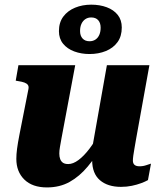

<svg xmlns="http://www.w3.org/2000/svg" viewBox="-20 -791 690 823"><path d="M243.6 -198.4Q239.6 -175.8 236.9 -160.6Q234.2 -145.4 234.2 -132.8Q234.2 -119.2 238.1 -108.9Q242 -98.6 250.2 -93.2Q258.4 -87.8 272.6 -87.8Q293.2 -87.8 316.4 -105Q339.6 -122.2 363.3 -153.3Q387 -184.4 408.8 -227L425 -176.2Q391.6 -119.8 356.2 -77.3Q320.8 -34.8 278.4 -11.2Q236 12.4 181.4 12.4Q118.8 12.4 84.4 -21.3Q50 -55 50 -110Q50 -129.4 53.1 -153.2Q56.2 -177 63.2 -213L101.8 -408.8Q104.2 -420 99.7 -426.6Q95.2 -433.2 85 -437Q74.8 -440.8 58.8 -443.2L47.4 -445.2L59 -511.6H302.4ZM563 -193.4Q559.4 -171.8 556.3 -154.5Q553.2 -137.2 551.4 -124.1Q549.6 -111 549.6 -102.8Q549.6 -90.4 556.7 -84.3Q563.8 -78.2 578 -78.2Q593.8 -78.2 608 -83.3Q622.2 -88.4 627.2 -89.6L614.2 -19Q603 -12.6 585.1 -5.9Q567.2 0.8 545.3 5.4Q523.4 10 498.6 10Q441.6 10 408.3 -18.6Q375 -47.2 375 -104.6Q375 -109.4 375.4 -114.1Q375.8 -118.8 376.6 -124.1Q377.4 -129.4 378.6 -135.6L368.6 -118.8L438.2 -511.6H620.4ZM371 -716.2Q356.6 -716.2 345.9 -709Q335.2 -701.8 329.2 -689Q323.2 -676.2 323.2 -658Q323.2 -637.6 334 -625.9Q344.8 -614.2 363.6 -614.2Q378.4 -614.2 389.2 -621.4Q400 -628.6 405.7 -641.7Q411.4 -654.8 411.4 -672.4Q411.4 -692.8 400.9 -704.5Q390.4 -716.2 371 -716.2ZM502 -673Q502 -635.4 483.7 -610.3Q465.4 -585.2 433.9 -572.3Q402.4 -559.4 363.6 -559.4Q328.4 -559.4 298.4 -570.5Q268.4 -581.6 250.5 -603.5Q232.6 -625.4 232.6 -657.4Q232.6 -695 251.5 -720.1Q270.4 -745.2 301.9 -758.1Q333.4 -771 371 -771Q407.8 -771 437.6 -759.9Q467.4 -748.8 484.7 -727.1Q502 -705.4 502 -673Z"/></svg>

Font: Roboto Serif 20pt
Style: Italic
Weight: 400
Italic angle: -10°
Designer: Greg Gazdowicz
Foundry: Commercial Type
Version: Version 1.008